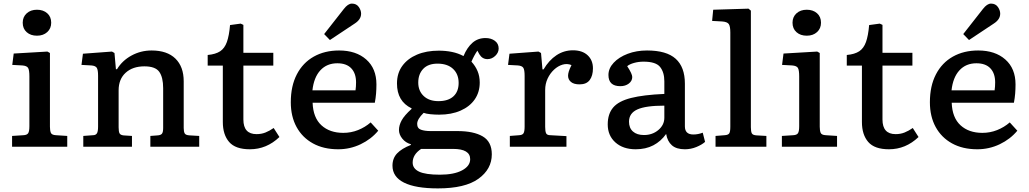

<svg xmlns="http://www.w3.org/2000/svg" viewBox="-20 -814 5710 1065"><path d="M185 -616Q150 -616 128 -635.5Q106 -655 106 -688Q106 -720 128 -740Q150 -760 185 -760Q220 -760 242 -740.5Q264 -721 264 -688Q264 -656 242 -636Q220 -616 185 -616ZM47 0V-60L110 -64Q130 -65 136.5 -75.5Q143 -86 143 -114V-390Q143 -425 136 -437Q129 -449 104 -451L48 -454L56 -517L243 -528L257 -520V-111Q257 -90 262 -77.5Q267 -65 291 -64L353 -60V0Z M442 0V-60L496 -64Q510 -64 517 -73.5Q524 -83 524 -112V-394Q524 -426 517 -437.5Q510 -449 487 -451L432 -454L440 -516L601 -528L615 -520L623 -430H629Q658 -478 709.5 -506Q761 -534 821 -534Q907 -534 953 -489Q999 -444 999 -363V-104Q999 -84 1004.5 -74Q1010 -64 1033 -63L1085 -60V0H814V-60L854 -63Q871 -64 878 -72Q885 -80 885 -104V-325Q885 -385 863.5 -415.5Q842 -446 781 -446Q716 -446 677 -410.5Q638 -375 638 -313V-108Q638 -84 643 -74.5Q648 -65 665 -63L712 -60V0Z M1366 14Q1286 14 1251 -26.5Q1216 -67 1216 -137V-450H1132V-509Q1176 -513 1201 -529.5Q1226 -546 1238.5 -581Q1251 -616 1256 -675L1315 -683L1330 -676V-521H1496V-450H1330V-151Q1330 -70 1403 -70Q1430 -70 1452.5 -79Q1475 -88 1498 -104L1530 -54Q1459 14 1366 14Z M1856 14Q1775 14 1716 -18.5Q1657 -51 1625 -109.5Q1593 -168 1593 -247Q1593 -337 1626.5 -401.5Q1660 -466 1720.5 -500Q1781 -534 1861 -534Q1955 -534 2011.5 -484Q2068 -434 2068 -346Q2068 -320 2066 -295Q2064 -270 2059 -244H1714Q1717 -161 1763 -119Q1809 -77 1884 -77Q1927 -77 1966 -92.5Q2005 -108 2036 -135L2078 -89Q2039 -42 1980.5 -14Q1922 14 1856 14ZM1713 -313H1952Q1955 -334 1955 -357Q1955 -407 1928.5 -435Q1902 -463 1851 -463Q1793 -463 1757 -424Q1721 -385 1713 -313ZM1810 -592 1778 -625 1887 -764Q1910 -794 1932 -794Q1957 -794 1970 -775.5Q1983 -757 1983 -738Q1983 -706 1947 -683Z M2409 231Q2285 231 2221 199Q2157 167 2157 105Q2157 64 2182.5 37Q2208 10 2259 -10V-14Q2230 -22 2211.5 -45Q2193 -68 2193 -93Q2193 -119 2208 -146.5Q2223 -174 2263 -210V-213Q2182 -252 2182 -351Q2182 -408 2211.5 -448.5Q2241 -489 2293 -511Q2345 -533 2414 -533Q2452 -533 2486.5 -526Q2521 -519 2551 -503Q2571 -551 2601 -577Q2631 -603 2673 -603Q2704 -603 2725 -587.5Q2746 -572 2746 -545Q2746 -522 2727 -504Q2708 -486 2684 -486Q2655 -486 2639 -513L2628 -533Q2610 -507 2595 -472Q2617 -448 2629 -419.5Q2641 -391 2641 -356Q2641 -303 2613.5 -263Q2586 -223 2535 -200.5Q2484 -178 2416 -178Q2391 -178 2367 -180.5Q2343 -183 2330 -188Q2294 -153 2294 -127Q2294 -102 2315 -94.5Q2336 -87 2368 -87H2517Q2607 -87 2657.5 -57.5Q2708 -28 2708 42Q2708 124 2634 177.5Q2560 231 2409 231ZM2412 -253Q2466 -253 2495 -279.5Q2524 -306 2524 -354Q2524 -403 2493 -432Q2462 -461 2407 -461Q2355 -461 2327.5 -432Q2300 -403 2300 -356Q2300 -310 2330 -281.5Q2360 -253 2412 -253ZM2420 155Q2498 155 2543 131Q2588 107 2588 69Q2588 12 2493 12H2316Q2269 43 2269 88Q2269 121 2304.5 138Q2340 155 2420 155Z M2808 0V-60L2860 -64Q2878 -65 2884 -75Q2890 -85 2890 -112V-393Q2890 -426 2883 -437.5Q2876 -449 2853 -451L2798 -454L2806 -516L2967 -528L2981 -520L2989 -429H2995Q3025 -480 3066.5 -507.5Q3108 -535 3158 -535Q3210 -535 3239.5 -507.5Q3269 -480 3269 -435Q3269 -394 3251 -370Q3233 -346 3195 -346Q3163 -346 3147 -359.5Q3131 -373 3131 -394Q3131 -404 3135 -417.5Q3139 -431 3150 -453Q3126 -463 3100.5 -455.5Q3075 -448 3053 -427.5Q3031 -407 3017.5 -378Q3004 -349 3004 -315V-110Q3004 -86 3009 -75Q3014 -64 3033 -64L3122 -59V0Z M3506 14Q3436 14 3393.5 -24Q3351 -62 3351 -124Q3351 -182 3381 -217.5Q3411 -253 3480 -270.5Q3549 -288 3665 -293V-363Q3665 -413 3641.5 -442.5Q3618 -472 3550 -472Q3522 -472 3497 -465Q3472 -458 3459 -447Q3474 -424 3480.5 -409.5Q3487 -395 3487 -387Q3487 -365 3468 -350.5Q3449 -336 3421 -336Q3355 -336 3355 -398Q3355 -435 3384 -466Q3413 -497 3461.5 -515.5Q3510 -534 3569 -534Q3677 -534 3728 -488Q3779 -442 3779 -350V-113Q3779 -68 3826 -68Q3852 -68 3878 -78L3891 -27Q3873 -11 3842.5 1.5Q3812 14 3779 14Q3732 14 3707 -8Q3682 -30 3675 -71Q3646 -30 3604 -8Q3562 14 3506 14ZM3552 -65Q3599 -65 3632 -93Q3665 -121 3665 -161V-228Q3562 -228 3515.5 -207Q3469 -186 3469 -139Q3469 -104 3491 -84.5Q3513 -65 3552 -65Z M3949 0V-60L3999 -64Q4018 -65 4024.5 -73.5Q4031 -82 4031 -111V-634Q4031 -668 4022.5 -680.5Q4014 -693 3985 -695L3930 -698L3936 -760L4132 -766L4145 -755V-108Q4145 -84 4150.5 -74Q4156 -64 4178 -63L4231 -60V0Z M4455 -616Q4420 -616 4398 -635.5Q4376 -655 4376 -688Q4376 -720 4398 -740Q4420 -760 4455 -760Q4490 -760 4512 -740.5Q4534 -721 4534 -688Q4534 -656 4512 -636Q4490 -616 4455 -616ZM4317 0V-60L4380 -64Q4400 -65 4406.5 -75.5Q4413 -86 4413 -114V-390Q4413 -425 4406 -437Q4399 -449 4374 -451L4318 -454L4326 -517L4513 -528L4527 -520V-111Q4527 -90 4532 -77.5Q4537 -65 4561 -64L4623 -60V0Z M4911 14Q4831 14 4796 -26.5Q4761 -67 4761 -137V-450H4677V-509Q4721 -513 4746 -529.5Q4771 -546 4783.5 -581Q4796 -616 4801 -675L4860 -683L4875 -676V-521H5041V-450H4875V-151Q4875 -70 4948 -70Q4975 -70 4997.5 -79Q5020 -88 5043 -104L5075 -54Q5004 14 4911 14Z M5401 14Q5320 14 5261 -18.5Q5202 -51 5170 -109.5Q5138 -168 5138 -247Q5138 -337 5171.5 -401.5Q5205 -466 5265.5 -500Q5326 -534 5406 -534Q5500 -534 5556.5 -484Q5613 -434 5613 -346Q5613 -320 5611 -295Q5609 -270 5604 -244H5259Q5262 -161 5308 -119Q5354 -77 5429 -77Q5472 -77 5511 -92.5Q5550 -108 5581 -135L5623 -89Q5584 -42 5525.5 -14Q5467 14 5401 14ZM5258 -313H5497Q5500 -334 5500 -357Q5500 -407 5473.5 -435Q5447 -463 5396 -463Q5338 -463 5302 -424Q5266 -385 5258 -313ZM5355 -592 5323 -625 5432 -764Q5455 -794 5477 -794Q5502 -794 5515 -775.5Q5528 -757 5528 -738Q5528 -706 5492 -683Z"/></svg>

Font: Literata 7pt Medium
Style: Regular
Weight: 500
Designer: Latin by Veronika Burian and Jose Scaglione. Greek by Irene Vlachou. Cyrillic by Vera Evstafieva.
Foundry: TypeTogether
Version: Version 3.002